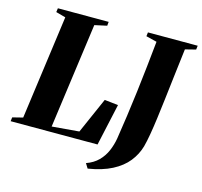

<svg xmlns="http://www.w3.org/2000/svg" viewBox="-142 -880 1236 1176"><g transform="rotate(15 475.5 -292.0)"><path d="M-18 0 -15 -25 50.5 -41.5 140.5 -701 79 -718 82.5 -743H404.5L402 -718L324.5 -701L233 -33.5L405 -48L505 -275L591.5 -265.5L533 0ZM512.5 158.5 494 128.5Q540.5 112 570.2 82Q600 52 616.5 13.2Q633 -25.5 640 -67Q651 -137.5 662 -215Q673 -292.5 683 -374.5Q693 -456.5 702 -539Q711 -621.5 719 -701L650.5 -718L653.5 -743H969L966 -718L899 -701Q887.5 -608.5 878 -527Q868.5 -445.5 860.2 -375.8Q852 -306 844.2 -248Q836.5 -190 828.5 -143.8Q820.5 -97.5 811.5 -63.5Q796 -9 760 36Q724 81 663.2 112.5Q602.5 144 512.5 158.5Z"/></g></svg>

Font: Merriweather 120pt Black
Style: Italic
Weight: 900
Italic angle: -7.8°
Version: Version 2.101